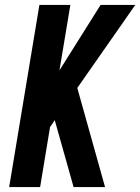

<svg xmlns="http://www.w3.org/2000/svg" viewBox="-20 -755 566 775"><path d="M17 0 139 -735H264L220 -471L386 -735H526L292 -400L404 0H277L201 -270L182 -242L142 0Z"/></svg>

Font: Iosevka SS04 Extrabold Oblique
Style: Regular
Weight: 800
Italic angle: -9°
Monospace: yes
Designer: Belleve Invis
Foundry: Belleve Invis
Version: Version 19.0.0; ttfautohint (v1.8.4)